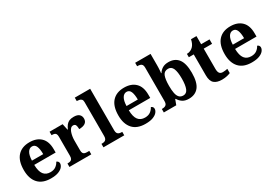

<svg xmlns="http://www.w3.org/2000/svg" viewBox="24 -1647 3596 2544"><g transform="rotate(-30 1822.5 -375.0)"><path d="M306.1 10Q178 10 112.4 -62.3Q46.9 -134.6 46.9 -265.2Q46.9 -405.7 111.8 -477.3Q176.8 -548.9 295 -548.9Q404.2 -548.9 466.6 -488Q529.1 -427.2 529.1 -308.2V-256.9H201.3Q203.3 -156.6 238.5 -110.9Q273.7 -65.2 341 -65.2Q392.4 -65.2 425.5 -89.3Q458.5 -113.4 475.3 -147.9Q489.3 -143.8 499.1 -132.5Q508.8 -121.1 508.8 -104.1Q508.8 -78.3 488.1 -51.8Q467.3 -25.3 422.8 -7.7Q378.3 10 306.1 10ZM375.9 -320.8Q375.9 -397.3 357.8 -440.6Q339.6 -483.9 297 -483.9Q255.4 -483.9 230.4 -442.1Q205.4 -400.4 203.3 -320.8Z M591.7 0V-53H595.8Q618.8 -53 635.6 -58Q652.3 -63 661.9 -78.5Q671.4 -94 671.4 -125V-415Q671.4 -445 662.8 -459.5Q654.2 -474 638.3 -478.5Q622.5 -483 600.5 -483H596.9V-536H796.7L816.9 -440.5H821.9Q837.2 -475.7 856.2 -499.8Q875.3 -524 902.6 -535.9Q929.9 -547.7 971 -547.7Q1028.4 -547.7 1054.3 -523.2Q1080.2 -498.7 1080.2 -459.7Q1080.2 -414.2 1047.4 -391.8Q1014.6 -369.5 954.7 -369.5Q954.7 -410.5 945.3 -431.6Q935.9 -452.7 907.5 -452.7Q885.3 -452.7 869.5 -436Q853.7 -419.2 843.9 -391.8Q834 -364.5 829 -333.2Q824 -302 824 -273V-120Q824 -91 833.2 -76.5Q842.4 -62 858.3 -57.5Q874.2 -53 893.8 -53H925.9V0Z M1112.1 0V-53H1123.9Q1144.6 -53 1160.5 -58.9Q1176.4 -64.8 1185.6 -80.3Q1194.9 -95.8 1194.9 -123.9V-645.9Q1194.9 -673 1182.8 -685.8Q1170.7 -698.6 1154.2 -702.8Q1137.8 -707 1123.9 -707H1112.1V-760H1347.5V-123.9Q1347.5 -95.8 1356.7 -80.3Q1366 -64.8 1382.4 -58.9Q1398.8 -53 1418.4 -53H1430.3V0Z M1753.1 10Q1625 10 1559.4 -62.3Q1493.9 -134.6 1493.9 -265.2Q1493.9 -405.7 1558.8 -477.3Q1623.8 -548.9 1742 -548.9Q1851.2 -548.9 1913.6 -488Q1976.1 -427.2 1976.1 -308.2V-256.9H1648.3Q1650.3 -156.6 1685.5 -110.9Q1720.7 -65.2 1788 -65.2Q1839.4 -65.2 1872.5 -89.3Q1905.5 -113.4 1922.3 -147.9Q1936.3 -143.8 1946.1 -132.5Q1955.8 -121.1 1955.8 -104.1Q1955.8 -78.3 1935.1 -51.8Q1914.3 -25.3 1869.8 -7.7Q1825.3 10 1753.1 10ZM1822.9 -320.8Q1822.9 -397.3 1804.8 -440.6Q1786.6 -483.9 1744 -483.9Q1702.4 -483.9 1677.4 -442.1Q1652.4 -400.4 1650.3 -320.8Z M2416.5 10Q2358.3 10 2321.4 -14.5Q2284.5 -39 2262.2 -78H2255L2226 0H2035.8V-53H2042.6Q2062.2 -53 2079.5 -58Q2096.9 -63 2107.9 -78.1Q2118.9 -93.2 2118.9 -123.3V-640.1Q2118.9 -669 2108.5 -683.2Q2098.2 -697.4 2080.4 -702.2Q2062.7 -707 2041.5 -707H2035.8V-760H2271.5V-589.3Q2271.5 -571.8 2270.7 -548.4Q2269.9 -525.1 2268.3 -503.5Q2266.7 -481.9 2264.6 -468H2270.3Q2291.6 -503 2327.6 -525.4Q2363.6 -547.7 2420.5 -547.7Q2517.8 -547.7 2569.4 -481.1Q2620.9 -414.5 2620.9 -270.2Q2620.9 -124.6 2568.3 -57.3Q2515.7 10 2416.5 10ZM2374.2 -65Q2424.1 -65 2445.6 -118.2Q2467.1 -171.4 2467.1 -271.2Q2467.1 -372.9 2445.2 -423.4Q2423.4 -473.9 2373.2 -473.9Q2313.8 -473.9 2292.6 -423.7Q2271.5 -373.5 2271.5 -270.3Q2271.5 -204.4 2280.5 -158.6Q2289.5 -112.7 2312 -88.9Q2334.4 -65 2374.2 -65Z M2921.9 10Q2845.3 10 2804.5 -25.4Q2763.6 -60.7 2763.6 -147.9V-468H2688.7V-519Q2721.2 -519 2746.7 -531.7Q2772.2 -544.4 2787 -560.9Q2802.3 -576.5 2814.2 -601.4Q2826 -626.2 2833 -660.2H2916.2V-536H3044.3V-468H2916.2V-158.2Q2916.2 -113.6 2931.7 -92.5Q2947.1 -71.4 2982.3 -71.4Q3001.5 -71.4 3019.4 -74Q3037.3 -76.6 3053.3 -80.2V-15.3Q3037.4 -7.5 3002.7 1.2Q2968 10 2921.9 10Z M3379.1 10Q3251 10 3185.4 -62.3Q3119.9 -134.6 3119.9 -265.2Q3119.9 -405.7 3184.8 -477.3Q3249.8 -548.9 3368 -548.9Q3477.2 -548.9 3539.6 -488Q3602.1 -427.2 3602.1 -308.2V-256.9H3274.3Q3276.3 -156.6 3311.5 -110.9Q3346.7 -65.2 3414 -65.2Q3465.4 -65.2 3498.5 -89.3Q3531.5 -113.4 3548.3 -147.9Q3562.3 -143.8 3572.1 -132.5Q3581.8 -121.1 3581.8 -104.1Q3581.8 -78.3 3561.1 -51.8Q3540.3 -25.3 3495.8 -7.7Q3451.3 10 3379.1 10ZM3448.9 -320.8Q3448.9 -397.3 3430.8 -440.6Q3412.6 -483.9 3370 -483.9Q3328.4 -483.9 3303.4 -442.1Q3278.4 -400.4 3276.3 -320.8Z"/></g></svg>

Font: Noto Serif Gurmukhi
Style: Regular
Weight: 400
Designer: Vaibhav Singh and the Monotype Design Team
Foundry: Monotype Imaging Inc.
Version: Version 2.003